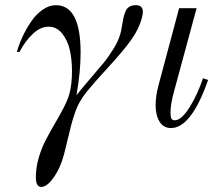

<svg xmlns="http://www.w3.org/2000/svg" viewBox="-20 -488 875 750"><path d="M56.2 -285.2H45.9Q53.7 -313.5 67.6 -343.8Q81.5 -374 100.8 -402.6Q120.1 -431.2 145.8 -449.5Q171.4 -467.8 198.2 -467.8Q294.9 -467.8 294.9 -282.2Q294.9 -208.5 278.8 -116.2Q297.9 -140.6 331.3 -179.4Q364.7 -218.3 384.3 -241.9Q403.8 -265.6 423.3 -297.4Q442.9 -329.1 450.2 -356Q453.6 -367.7 456.5 -387Q459.5 -406.2 462.2 -418.2Q464.8 -430.2 470 -442.9Q475.1 -455.6 485.4 -461.7Q495.6 -467.8 511.2 -467.8Q538.1 -467.8 538.1 -440.9Q538.1 -433.6 534.2 -418Q522.9 -375 492.9 -332.8Q462.9 -290.5 404.1 -226.6Q345.2 -162.6 319.8 -130.9Q303.2 -110.4 291.5 -89.6Q279.8 -68.8 271.5 -43.7Q263.2 -18.6 258.1 0.7Q252.9 20 244.6 55.7Q236.3 91.3 230 115.2Q215.8 168.5 189.7 205.3Q163.6 242.2 141.1 242.2Q120.1 242.2 120.1 204.1Q120.1 167 131.1 128.9Q142.1 90.8 159.2 58.1Q176.3 25.4 193.8 -4.4Q211.4 -34.2 227.8 -65.4Q244.1 -96.7 251 -121.1Q261.2 -158.2 261.2 -210Q261.2 -254.9 252.7 -292.7Q244.1 -330.6 222.7 -357.2Q201.2 -383.8 169.9 -383.8Q137.2 -383.8 107.2 -354.7Q77.1 -325.7 56.2 -285.2Z M772.9 -182.1 793 -175.8Q727.1 12.2 647.9 12.2Q618.7 12.2 603.3 -12.7Q587.9 -37.6 587.9 -77.1Q587.9 -112.3 598.6 -152.8L679.7 -456.1H748L660.6 -133.8Q646 -81.5 646 -47.9Q646 -31.2 649.7 -24.7Q653.3 -18.1 662.6 -18.1Q688.5 -18.1 720 -68.1Q751.5 -118.2 772.9 -182.1Z"/></svg>

Font: Flanker Steampunk
Style: Italic
Weight: 400
Italic angle: -12°
Designer: Alexey Kryukov, Leonardo Di Lena
Foundry: Alexey Kryukov, Leonardo Di Lena
Version: 1.210